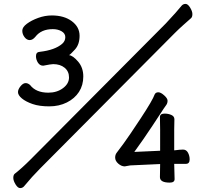

<svg xmlns="http://www.w3.org/2000/svg" viewBox="-20 -869 1040 982"><path d="M848 65Q798 65 798 37L799 -30L646 -23L618 -18Q601 -18 585 -32Q569 -46 569 -63Q569 -78 577 -88Q585 -98 612.5 -135.5Q640 -173 700.5 -265Q761 -357 771 -386Q776 -397 790 -397Q802 -397 819.5 -381.5Q837 -366 837 -354Q837 -342 831 -333L817 -313Q808 -299 760.5 -227Q713 -155 667 -92L799 -98V-206L798 -270Q798 -288 822 -288Q841 -288 856.5 -281Q872 -274 872 -259L871 -206V-100Q902 -104 916 -104Q933 -104 941.5 -88Q950 -72 950 -54Q950 -31 931 -31H871L873 47Q873 65 848 65ZM232 -325Q181 -325 146.5 -337Q112 -349 92 -365.5Q72 -382 72 -398Q72 -412 85 -428Q98 -444 111 -444Q123 -444 134 -434Q164 -395 227 -395Q271 -395 302 -418Q333 -441 333 -473Q333 -504 310.5 -522.5Q288 -541 252 -541Q241 -541 201 -533Q184 -533 174 -548.5Q164 -564 164 -582Q164 -603 184 -604Q261 -613 298 -645Q314 -659 314 -679Q314 -698 295 -709Q276 -720 250 -720Q191 -720 161 -681Q147 -664 132 -664Q117 -664 105.5 -679Q94 -694 94 -712Q94 -730 117.5 -747.5Q141 -765 175.5 -777.5Q210 -790 245 -790Q308 -790 347.5 -760.5Q387 -731 387 -686Q387 -642 363.5 -616Q340 -590 333 -587Q353 -585 379.5 -554Q406 -523 406 -478Q406 -433 384 -399Q362 -365 322 -345Q282 -325 232 -325ZM83 93Q71 93 59.5 74Q48 55 48 41Q48 26 55 20Q90 -7 137 -54L828 -749Q887 -812 909 -840Q917 -849 929 -849Q941 -849 952.5 -830Q964 -811 964 -797Q964 -782 957 -776Q939 -760 917 -740.5Q895 -721 875 -701L184 -6Q145 33 102 85Q94 93 83 93Z"/></svg>

Font: LXGW WenKai Mono Medium
Style: Regular
Weight: 500
Monospace: yes
Designer: LXGW / Fontworks Inc.
Foundry: LXGW / Fontworks Inc.
Version: Version 1.520; June 14, 2025